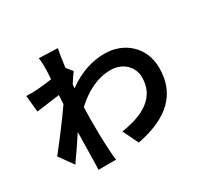

<svg xmlns="http://www.w3.org/2000/svg" viewBox="-173 -1027 1346 1292"><g transform="rotate(-30 500.0 -381.5)"><path d="M47 -173 125 -64C159 -111 207 -183 249 -246C248 -162 247 -106 245 -29C245 -13 244 23 242 44H379C376 22 373 -14 372 -32C366 -124 366 -208 366 -288C366 -314 367 -342 368 -371C451 -447 543 -497 647 -497C746 -497 808 -427 808 -350C808 -195 685 -125 511 -99L569 21C816 -27 941 -147 940 -347C940 -506 820 -613 668 -613C579 -613 477 -586 377 -511L380 -541C397 -567 417 -598 430 -615L393 -662C401 -724 409 -774 415 -802L270 -807C275 -776 275 -746 275 -718C275 -707 273 -679 271 -643C229 -637 185 -632 156 -630C122 -628 99 -628 70 -629L83 -501C139 -509 214 -519 263 -525L259 -456C203 -374 102 -242 47 -173Z"/></g></svg>

Font: GenEiGothic-pro-Regular
Style: Bold
Weight: 700
Designer: Ryoko NISHIZUKA (kana & ideographs); Paul D. Hunt (Latin, Greek & Cyrillic); Wenlong ZHANG (bopomofo); Sandoll Communica
Foundry: Adobe Systems Incorporated; o_tamon
Version: Version 1.000.140830